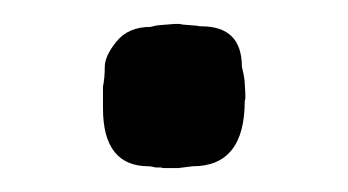

<svg xmlns="http://www.w3.org/2000/svg" viewBox="-20 -134 294 162"><path d="M149.9 -111.8Q184.1 -111.8 184.1 -77.6Q186.5 -67.9 186.5 -63.5L187 -55.2V-50.8L186.5 -48.8Q186.5 6.3 142.6 6.3L130.4 7.8H117.7L115.7 7.3H111.3Q107.4 6.3 105.5 6.3Q66.9 6.3 66.9 -42.5V-61Q68.4 -68.4 68.4 -77.6Q68.4 -86.9 78.4 -99.1Q88.4 -111.3 106.9 -111.3Q112.8 -112.8 114.7 -112.8L127.4 -113.8H131.8L133.8 -113.3L146 -112.3Q147.9 -111.8 149.9 -111.8Z"/></svg>

Font: Averia Sans Libre
Style: Regular
Weight: 400
Version: Version 1.002